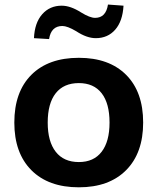

<svg xmlns="http://www.w3.org/2000/svg" viewBox="-20 -800 679 831"><path d="M321.3 10.7Q189.5 10.7 115.7 -63.5Q42 -137.7 42 -269.5Q42 -402.3 115.7 -476.1Q189.5 -549.8 321.3 -549.8Q452.1 -549.8 525.9 -476.1Q599.6 -402.3 599.6 -269.5Q599.6 -137.7 525.9 -63.5Q452.1 10.7 321.3 10.7ZM127 -634.8Q129.9 -701.2 162.6 -738.3Q195.3 -775.4 247.1 -775.4Q285.2 -775.4 331.1 -746.1Q369.1 -722.7 391.6 -722.7Q438.5 -722.7 447.3 -780.3L514.6 -775.4Q510.7 -708 478.5 -671.4Q446.3 -634.8 394.5 -634.8Q355.5 -634.8 309.6 -665Q271.5 -687.5 250 -687.5Q201.2 -687.5 192.4 -630.9ZM186.5 -269.5Q186.5 -187.5 221.2 -143.1Q255.9 -98.6 321.3 -98.6Q385.7 -98.6 419.9 -143.1Q454.1 -187.5 454.1 -269.5Q454.1 -352.5 419.9 -396.5Q385.7 -440.4 321.3 -440.4Q255.9 -440.4 221.2 -396.5Q186.5 -352.5 186.5 -269.5Z"/></svg>

Font: Min Sans Bold
Style: Regular
Weight: 700
Designer: Jinseong-Kim, NotoSansCJK, Nunito
Foundry: Jinseong-Kim
Version: Version 1.400;Glyphs 3.1.2 (3151)